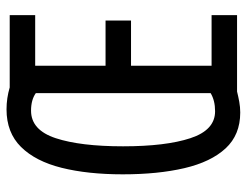

<svg xmlns="http://www.w3.org/2000/svg" viewBox="-106 -658 774 603"><g transform="rotate(-90 281.5 -357.0)"><path d="M229 10Q159 10 116.5 -36Q74 -82 54.5 -165Q35 -248 35 -359Q35 -469 55.5 -551Q76 -633 121 -678.5Q166 -724 239 -724Q274 -724 308 -714H535V-634H376V-413H518V-333H376V-80H535V0H295Q279 4 262.5 7Q246 10 229 10ZM233 -69Q267 -69 290 -83V-632Q269 -647 235 -647Q174 -647 148.5 -569.5Q123 -492 123 -358Q123 -224 148.5 -146.5Q174 -69 233 -69Z"/></g></svg>

Font: Noto Sans Mono SemiCondensed
Style: Regular
Weight: 400
Width: 4
Designer: Monotype Design Team
Foundry: Monotype Imaging Inc.
Version: Version 2.014